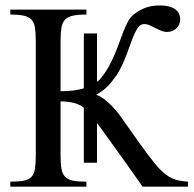

<svg xmlns="http://www.w3.org/2000/svg" viewBox="-20 -698 726 718"><path d="M513.2 0Q481.4 -44.4 451.2 -87.9Q438 -106.4 423.8 -126L395.5 -165.5Q381.3 -185.5 367.9 -203.9Q354.5 -222.2 342.8 -237.8V-89.4H293.5V-295.4Q275.9 -308.6 253.7 -313.7Q231.4 -318.8 206.5 -318.8V-117.7Q206.5 -86.9 209.7 -67.6Q212.9 -48.3 223.1 -37.4Q233.4 -26.4 252.4 -22.5Q271.5 -18.6 303.2 -18.6V0H18.6V-18.6Q50.8 -18.6 69.6 -22.5Q88.4 -26.4 98.1 -37.1Q107.9 -47.9 110.8 -67.1Q113.8 -86.4 113.8 -117.7V-544.4Q113.8 -574.7 110.8 -594Q107.9 -613.3 97.9 -624.3Q87.9 -635.3 69.1 -639.4Q50.3 -643.6 18.6 -643.6V-662.1H303.2V-643.6Q271.5 -643.6 252.4 -639.4Q233.4 -635.3 223.1 -624.3Q212.9 -613.3 209.7 -594Q206.5 -574.7 206.5 -544.4V-356.9Q232.9 -356.9 254.4 -359.6Q275.9 -362.3 293.5 -367.7V-572.8H342.8V-392.1Q346.2 -394.5 349.9 -397.5Q353.5 -400.4 356 -404.3Q372.6 -423.8 385.3 -446.5Q397.9 -469.2 408 -492.7Q418 -516.1 426 -538.8Q434.1 -561.5 441.9 -581.1Q449.7 -600.6 457.8 -616Q465.8 -631.3 475.6 -640.1Q493.7 -655.8 518.3 -666.7Q543 -677.7 578.6 -677.7Q613.3 -677.7 633.5 -664.6Q653.8 -651.4 653.8 -624.5Q653.8 -614.7 649.9 -606.4Q646 -598.1 639.4 -591.8Q632.8 -585.4 624 -582Q615.2 -578.6 605.5 -578.6Q592.8 -578.6 581.8 -583.3Q570.8 -587.9 560.5 -593.3Q550.3 -598.6 540 -603.3Q529.8 -607.9 518.6 -607.9Q507.3 -607.9 499 -598.4Q490.7 -588.9 483.4 -572.8Q476.1 -556.6 468.8 -535.9Q461.4 -515.1 452.9 -492.7Q444.3 -470.2 433.3 -447.5Q422.4 -424.8 407.7 -405.3Q399.4 -394 392.3 -385.7Q385.3 -377.4 377.4 -370.4Q369.6 -363.3 360.4 -356.7Q351.1 -350.1 338.9 -342.8Q346.2 -342.3 356.9 -335.9Q367.7 -329.6 380.1 -318.8Q392.6 -308.1 405.5 -293.9Q418.5 -279.8 430.2 -263.7Q460 -221.2 486.8 -183.6Q498 -167.5 510 -151.1Q522 -134.8 533.2 -119.9Q544.4 -105 554 -92.8Q563.5 -80.6 570.3 -73.2Q585 -57.1 598.1 -46.9Q611.3 -36.6 624.5 -30.8Q637.7 -24.9 651.9 -22.5Q666 -20 683.1 -18.6V0Z"/></svg>

Font: Doulos SIL Compact
Style: Regular
Weight: 400
Designer: Walt Agee, Victor Gaultney, Peter Martin, Debbi Hosken
Foundry: SIL International
Version: Version 4.110; 2011; Maintenance release ; LnSpcTght